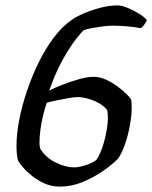

<svg xmlns="http://www.w3.org/2000/svg" viewBox="-20 -690 563 710"><path d="M200 0Q171 0 145 -11.5Q119 -23 98 -40Q77 -57 64 -72.5Q51 -88 47 -95Q44 -105 42.5 -119Q41 -133 41 -151Q41 -194 51 -246Q61 -298 79.5 -353Q98 -408 123 -459Q148 -510 178.5 -550.5Q209 -591 243 -615Q261 -628 290 -640.5Q319 -653 352 -661.5Q385 -670 415 -670Q430 -670 453 -660.5Q476 -651 496.5 -638Q517 -625 523 -615Q518 -604 511.5 -596Q505 -588 500 -586Q478 -590 451.5 -592.5Q425 -595 396 -595Q381 -595 361 -592.5Q341 -590 321.5 -586.5Q302 -583 289 -578Q282 -572 260 -544Q238 -516 211.5 -468.5Q185 -421 162 -355Q181 -365 210.5 -376.5Q240 -388 271.5 -397Q303 -406 326 -406Q349 -406 372 -395.5Q395 -385 415 -370Q435 -355 448.5 -341.5Q462 -328 465 -321Q466 -317 466.5 -310Q467 -303 467 -291Q467 -264 460.5 -227.5Q454 -191 442.5 -157.5Q431 -124 417 -104Q398 -84 363.5 -59.5Q329 -35 287 -17.5Q245 0 200 0ZM254 -71Q270 -71 293.5 -78Q317 -85 336 -98Q344 -109 351.5 -126.5Q359 -144 365 -166Q371 -188 375 -211Q379 -234 379 -255Q379 -261 378.5 -267.5Q378 -274 376 -283Q366 -297 346.5 -308Q327 -319 305.5 -325Q284 -331 268 -331Q255 -331 232.5 -327Q210 -323 188 -318.5Q166 -314 153 -310Q146 -290 139.5 -263.5Q133 -237 129.5 -210.5Q126 -184 126 -163Q126 -155 127 -148.5Q128 -142 129 -140Q149 -107 186 -89Q223 -71 254 -71Z"/></svg>

Font: Texturina 12pt Medium
Style: Italic
Weight: 500
Italic angle: -11°
Designer: Guillermo Torres Carreño
Foundry: Omnibus-Type
Version: Version 1.002